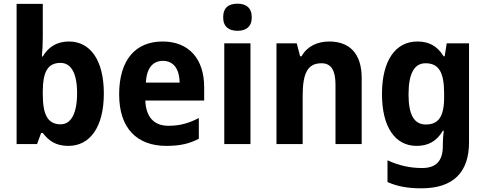

<svg xmlns="http://www.w3.org/2000/svg" viewBox="-20 -781 2633 1041"><path d="M212 -578V-760H70V0H181L203 -60H212C244 -18 282 10 351 10C467 10 543 -91 543 -274C543 -457 468 -556 354 -556C286 -556 241 -524 212 -475H207C210 -505 212 -545 212 -578ZM308 -440C365 -440 398 -385 398 -276C398 -164 364 -107 309 -107C237 -107 212 -162 212 -270V-290C213 -388 237 -440 308 -440Z M862 -556C716 -556 626 -458 626 -269C626 -86 722 10 882 10C956 10 1008 -2 1058 -29V-141C1002 -112 954 -99 893 -99C814 -99 771 -148 768 -236H1087V-308C1087 -464 1002 -556 862 -556ZM863 -451C924 -451 953 -403 954 -333H771C775 -415 811 -451 863 -451Z M1268 -761C1221 -761 1190 -741 1190 -687C1190 -635 1222 -614 1268 -614C1313 -614 1345 -635 1345 -687C1345 -740 1313 -761 1268 -761ZM1338 -546H1196V0H1338Z M1765 -556C1702 -556 1646 -531 1615 -476H1607L1589 -546H1479V0H1621V-259C1621 -380 1645 -438 1723 -438C1777 -438 1799 -398 1799 -321V0H1941V-358C1941 -493 1873 -556 1765 -556Z M2243 -556C2123 -556 2051 -451 2051 -271C2051 -94 2121 10 2239 10C2300 10 2347 -14 2381 -72H2386C2383 -51 2381 -22 2381 0V11C2381 93 2343 130 2269 130C2204 130 2143 117 2081 88V206C2137 231 2194 240 2265 240C2439 240 2523 152 2523 -10V-546H2402L2391 -476H2385C2351 -532 2305 -556 2243 -556ZM2287 -438C2358 -438 2388 -391 2388 -274V-253C2388 -147 2356 -106 2289 -106C2225 -106 2195 -159 2195 -269C2195 -382 2226 -438 2287 -438Z"/></svg>

Font: Noto Sans Arabic UI SmCn
Style: Bold
Weight: 700
Width: 4
Designer: Monotype Design Team, Nadine Chahine and Nizar Qandah
Foundry: Monotype Imaging Inc.
Version: Version 2.010